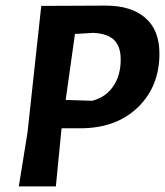

<svg xmlns="http://www.w3.org/2000/svg" viewBox="-20 -664 589 684"><path d="M357 -644Q447 -644 497.5 -600.5Q548 -557 548 -473Q548 -356 471 -281.5Q394 -207 266 -207H200L199 -204L179 0H47L78 -192L127 -643H128ZM313 -547 247 -543 214 -308 308 -305Q356 -317 383 -356Q410 -395 410 -452Q410 -498 387 -521Q364 -544 313 -547Z"/></svg>

Font: Alegreya Sans SC
Style: Bold Italic
Weight: 700
Italic angle: -7°
Designer: Juan Pablo del Peral
Foundry: Huerta Tipografica
Version: Version 2.007